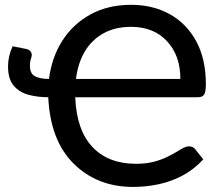

<svg xmlns="http://www.w3.org/2000/svg" viewBox="-20 -748 893 776"><path d="M518 7.5Q373.5 7.5 278.5 -85.8Q183.5 -179 175 -355Q132 -355 95 -365Q58 -375 35.2 -402Q12.5 -429 12.5 -479.5Q12.5 -521 31 -561L86.5 -550Q98.5 -547 103.5 -540Q108.5 -533 108.5 -527Q108.5 -522 106 -513.5Q101 -500.5 101 -482Q101 -450 121.8 -439.5Q142.5 -429 178 -429Q189 -515.5 231.5 -582.8Q274 -650 344.8 -689.2Q415.5 -728.5 510.5 -728.5Q597.5 -728.5 665.5 -691Q733.5 -653.5 772.8 -581.8Q812 -510 812 -408Q812 -377 805.2 -366Q798.5 -355 779.5 -355H284Q289.5 -221.5 353.8 -153.8Q418 -86 529.5 -86Q570.5 -86 601.8 -94.2Q633 -102.5 656.5 -114.2Q680 -126 697.5 -136.5Q711.5 -145.5 722.8 -151Q734 -156.5 743.5 -156.5Q761 -156.5 769.5 -144L801.5 -104Q764.5 -63.5 718.8 -39Q673 -14.5 622 -3.5Q571 7.5 518 7.5ZM709 -429Q709 -523.5 655 -581.5Q601 -639.5 510 -639.5Q445.5 -639.5 398.5 -613.5Q351.5 -587.5 323.2 -540.5Q295 -493.5 287 -429Z"/></svg>

Font: Verano Sans Medium
Style: Regular
Weight: 500
Designer: Lukasz Dziedzic with Adam Twardoch and Botio Nikoltchev
Foundry: tyPoland Lukasz Dziedzic
Version: Version 3.001;December 28, 2019;FontCreator 12.0.0.2547 64-b